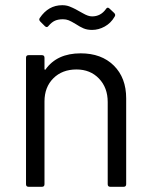

<svg xmlns="http://www.w3.org/2000/svg" viewBox="-20 -718 579 738"><path d="M465 -340V-10Q465 0 455 0H404Q394 0 394 -10V-326Q394 -381 360.5 -416Q327 -451 274 -451Q219 -451 185 -417Q151 -383 151 -328V-10Q151 0 141 0H90Q80 0 80 -10V-496Q80 -506 90 -506H141Q151 -506 151 -496V-453Q151 -451 152.5 -450Q154 -449 155 -451Q199 -513 290 -513Q370 -513 417.5 -466Q465 -419 465 -340ZM272 -625Q254 -636 244 -640Q234 -644 222 -644Q204 -644 191.5 -638.5Q179 -633 167 -619Q161 -610 153 -617L135 -635Q128 -642 133 -649Q166 -698 219 -698Q235 -698 247.5 -693Q260 -688 270.5 -682.5Q281 -677 284 -675Q288 -673 298.5 -667Q309 -661 317.5 -658Q326 -655 334 -655Q367 -655 387 -683Q393 -693 401 -685L419 -668Q426 -661 420 -653Q406 -629 382.5 -616Q359 -603 334 -603Q315 -603 301 -609Q287 -615 272 -625Z"/></svg>

Font: Barlow
Style: Regular
Weight: 400
Designer: Jeremy Tribby
Foundry: Tribby Type
Version: Version 1.408;December 10, 2018;FontCreator 11.5.0.2430 64-b